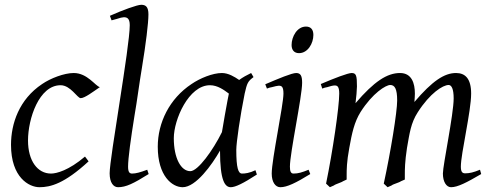

<svg xmlns="http://www.w3.org/2000/svg" viewBox="-20 -762 2061 802"><path d="M397 -398C378 -403 345 -457 288 -457C248 -457 191 -435 156 -411C60 -347 26 -246 26 -157C26 -21 101 20 145 20C191 20 249 5 350 -88C347 -93 340 -101 335 -108C267 -50 216 -37 193 -37C137 -37 97 -90 97 -175C97 -266 143 -406 233 -406C275 -406 303 -352 317 -352C334 -352 369 -379 397 -398Z M595 -53C566 -42 547 -37 532 -37C521 -37 515 -43 515 -66C515 -100 526 -181 542 -280C545 -296 547 -312 550 -329L565 -430C568 -447 570 -463 573 -480C589 -577 600 -665 600 -702C600 -733 589 -742 570 -742C553 -742 493 -720 439 -696L446 -677C454 -679 461 -681 468 -683C479 -687 492 -690 497 -690C509 -690 522 -687 522 -657C522 -566 438 -103 438 -38C438 1 454 20 473 20C506 20 537 5 601 -35Z M1047 -51C1022 -39 1004 -37 991 -37C975 -37 967 -61 967 -136C967 -166 983 -277 1002 -371C1012 -415 1015 -422 1039 -440L1029 -457C1012 -449 994 -439 979 -428C960 -441 934 -457 907 -457C868 -457 815 -435 780 -411C688 -350 639 -250 639 -149C639 -27 699 20 743 20C798 20 865 -73 899 -133C899 -6 920 20 944 20C963 20 996 4 1053 -33ZM907 -210C870 -135 807 -47 775 -47C736 -47 706 -101 706 -185C706 -262 768 -406 857 -406C889 -406 916 -386 936 -371C933 -356 928 -331 923 -302C922 -295 920 -287 919 -280L911 -233C910 -225 908 -217 907 -210Z M1289 -616C1289 -639 1278 -651 1258 -651C1221 -651 1198 -609 1198 -574C1198 -553 1209 -540 1229 -540C1266 -540 1289 -581 1289 -616ZM1269 -53C1242 -42 1226 -37 1206 -37C1195 -37 1191 -46 1191 -66C1191 -123 1242 -359 1242 -416C1242 -445 1236 -457 1217 -457C1199 -457 1144 -434 1088 -410L1095 -392C1102 -395 1109 -397 1116 -398C1127 -401 1139 -404 1144 -404C1156 -404 1164 -401 1164 -371C1164 -324 1115 -95 1115 -37C1115 -2 1130 20 1151 20C1179 20 1216 2 1276 -35Z M1985 -53C1958 -42 1942 -38 1923 -38C1912 -38 1905 -43 1905 -66C1905 -120 1948 -297 1948 -371C1948 -434 1923 -457 1885 -457C1836 -457 1786 -424 1711 -336C1712 -351 1713 -359 1713 -371C1713 -414 1700 -457 1651 -457C1597 -457 1543 -422 1465 -331C1468 -354 1471 -387 1471 -401C1471 -446 1468 -457 1449 -457C1433 -457 1376 -435 1320 -411L1326 -392C1333 -395 1340 -397 1347 -398C1359 -402 1371 -405 1378 -405C1389 -405 1397 -401 1397 -371C1397 -316 1370 -131 1342 5L1358 20C1362 18 1367 16 1374 13C1377 11 1380 9 1383 8L1403 0C1406 -1 1410 -3 1413 -5C1419 -8 1424 -10 1428 -12C1428 -17 1428 -23 1428 -29C1428 -53 1428 -85 1439 -144C1450 -206 1460 -252 1486 -294C1537 -374 1592 -407 1610 -407C1629 -407 1639 -391 1639 -342C1639 -295 1612 -128 1583 5L1599 20C1603 18 1608 16 1615 13C1618 11 1621 9 1624 8L1645 0C1648 -1 1652 -3 1655 -5C1661 -8 1666 -10 1671 -12C1671 -18 1671 -25 1671 -32C1671 -54 1671 -85 1680 -144C1691 -206 1696 -248 1725 -293C1776 -373 1830 -407 1854 -407C1866 -407 1875 -391 1875 -351C1875 -285 1830 -72 1830 -37C1830 -2 1845 20 1864 20C1892 20 1930 0 1990 -35Z"/></svg>

Font: Oxford Ugaritic Clay
Style: Regular
Weight: 400
Designer: Jacob Thomas
Foundry: Bengal Creative Media Limited
Version: Version 1.000